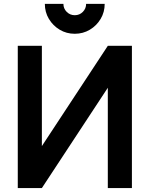

<svg xmlns="http://www.w3.org/2000/svg" viewBox="-20 -952 758 972"><path d="M70 0V-720H192V-212.5L525.8 -720H647.8V0H525.8V-507.7L192 0ZM358.5 -781Q316.6 -781 282.3 -801.5Q248 -822 227.5 -856.3Q207 -890.6 207 -932.5H301Q301 -908.7 317.8 -891.8Q334.7 -875 358.5 -875Q382.6 -875 399.3 -891.8Q416 -908.7 416 -932.5H510Q510 -890.6 489.5 -856.3Q469.1 -822 434.7 -801.5Q400.2 -781 358.5 -781Z"/></svg>

Font: Manrope ExtraLight
Style: Regular
Weight: 200
Designer: Mikhail Sharanda
Foundry: Mikhail Sharanda
Version: Version 4.505